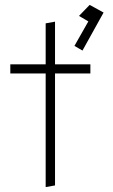

<svg xmlns="http://www.w3.org/2000/svg" viewBox="-20 -764 459 782"><path d="M345.2 -744.1 301.8 -699.2 339.8 -676.8 283.2 -577.1 315.9 -558.1 401.9 -712.9ZM348.1 -502H204.1V-675.8L166 -668.9V-502H22V-464.8H166V-2L204.1 -8.8V-464.8H348.1Z"/></svg>

Font: Comic Neue Angular Light
Style: Regular
Weight: 300
Designer: Craig Rozynski
Foundry: Craig Rozynski
Version: Version 2.003